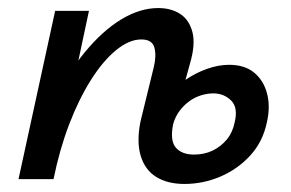

<svg xmlns="http://www.w3.org/2000/svg" viewBox="-20 -445 722 477"><path d="M438 12Q396 12 368 -5.5Q340 -23 329.5 -58Q319 -93 329 -143L362 -278Q369 -307 363.5 -327Q358 -347 331 -347Q301 -347 268.5 -320.5Q236 -294 206 -246.5Q176 -199 152 -136.5Q128 -74 113 0H50Q74 -103 110 -182Q146 -261 190.5 -315Q235 -369 281.5 -397Q328 -425 373 -425Q405 -425 427.5 -410.5Q450 -396 458 -365.5Q466 -335 452 -287L410 -136Q402 -95 417 -78Q432 -61 462 -61Q488 -61 508.5 -71Q529 -81 543.5 -98.5Q558 -116 563 -141Q572 -178 554 -195.5Q536 -213 510 -213Q495 -213 479 -208Q463 -203 449 -192.5Q435 -182 425 -168Q415 -154 410 -136H358Q370 -171 391 -199Q412 -227 439 -245.5Q466 -264 494.5 -274Q523 -284 549 -284Q588 -284 611.5 -264.5Q635 -245 643.5 -212.5Q652 -180 643 -141Q633 -93 602 -59Q571 -25 528 -6.5Q485 12 438 12ZM26 0 117 -418H201L112 0Z"/></svg>

Font: Ysabeau Office SemiBold
Style: Italic
Weight: 600
Italic angle: -12°
Designer: Christian Thalmann (Catharsis Fonts)
Version: Version 2.001;gftools[0.9.30]; featfreeze: tnum,lnum,ss02